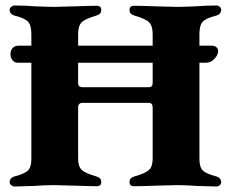

<svg xmlns="http://www.w3.org/2000/svg" viewBox="-20 -675 839 698"><path d="M784 -12Q784 -6 778.5 -1.5Q773 3 766 3Q748 3 696 1Q656 -2 622 -2Q603 -2 547 0Q489 2 467 2Q451 2 451 -13Q451 -22 455.5 -26.5Q460 -31 470 -34Q509 -45 522 -57.5Q535 -70 535 -98V-284Q535 -301 521 -301H280Q264 -301 264 -284V-98Q264 -70 277 -57.5Q290 -45 329 -34Q339 -31 343.5 -26.5Q348 -22 348 -13Q348 2 332 2Q310 2 252 0Q196 -2 177 -2Q144 -2 103 1Q51 3 33 3Q27 3 21 -1.5Q15 -6 15 -12Q15 -29 34 -34Q69 -43 81.5 -55Q94 -67 94 -97V-447H44Q33 -447 25.5 -456Q18 -465 18 -478Q18 -492 26 -500.5Q34 -509 47 -509H94V-551Q94 -583 82 -596Q70 -609 34 -618Q15 -623 15 -640Q15 -646 21 -650.5Q27 -655 33 -655Q69 -655 108 -652Q158 -650 177 -650Q196 -650 252 -652Q310 -654 332 -654Q348 -654 348 -639Q348 -630 343.5 -625.5Q339 -621 329 -618Q288 -606 276 -593Q264 -580 264 -550V-509H535V-550Q535 -580 523 -593Q511 -606 470 -618Q460 -621 455.5 -625.5Q451 -630 451 -639Q451 -654 467 -654Q489 -654 547 -652Q603 -650 622 -650Q641 -650 691 -652Q730 -655 766 -655Q773 -655 778.5 -650.5Q784 -646 784 -640Q784 -623 765 -618Q729 -609 717 -596Q705 -583 705 -551V-509H750Q760 -509 766.5 -503.5Q773 -498 773 -490Q773 -475 759.5 -461Q746 -447 730 -447H705V-97Q705 -67 717.5 -55Q730 -43 765 -34Q784 -29 784 -12ZM535 -373V-447H264V-373Q264 -358 280 -358H521Q535 -358 535 -373Z"/></svg>

Font: EB Garamond ExtraBold
Style: Regular
Weight: 800
Designer: Georg Duffner and Octavio Pardo
Foundry: Georg Duffner
Version: Version 1.000